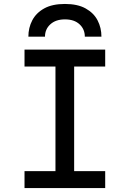

<svg xmlns="http://www.w3.org/2000/svg" viewBox="-20 -951 656 971"><path d="M260.5 0V-700H355V0ZM104 0V-85.5H512V0ZM104 -614.5V-700H512V-614.5ZM123.5 -765.5Q123.5 -810.5 143.2 -848.2Q163 -886 203.8 -908.5Q244.5 -931 308.5 -931Q372.5 -931 413.2 -908.2Q454 -885.5 473.5 -848Q493 -810.5 493 -765.5H409Q409 -803.5 382.2 -828.2Q355.5 -853 308.5 -853Q262 -853 234.8 -828.2Q207.5 -803.5 207.5 -765.5Z"/></svg>

Font: Overpass Mono Medium
Style: Regular
Weight: 500
Monospace: yes
Designer: Delve Withrington, Dave Bailey
Foundry: Delve Fonts LLC
Version: Version 4.000